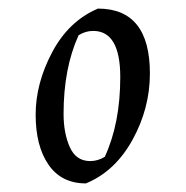

<svg xmlns="http://www.w3.org/2000/svg" viewBox="-20 -686 432 447"><path d="M224 -321Q260 -399 260 -506.5Q260 -614 197 -614Q179 -614 163 -604Q128 -527 128 -421Q128 -376 142.5 -343.5Q157 -311 190 -311Q208 -311 224 -321ZM208 -666Q329 -666 329 -515Q329 -434 288.5 -360.5Q248 -287 180 -259Q123 -259 93 -302.5Q63 -346 63 -419Q63 -492 101.5 -564.5Q140 -637 208 -666Z"/></svg>

Font: Almendra
Style: Italic
Weight: 400
Italic angle: -12°
Designer: Ana Sanfelippo
Foundry: Ana Sanfelippo
Version: Version 1.004